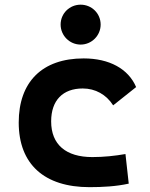

<svg xmlns="http://www.w3.org/2000/svg" viewBox="-20 -771 626 801"><path d="M353.5 9.8C406.7 9.8 464.4 6.8 517.1 -4.9L503.4 -128.4C459 -120.6 412.1 -115.7 365.2 -115.7C255.4 -115.7 193.4 -167.5 193.4 -264.6C193.4 -352.5 242.2 -401.9 325.2 -401.9C377.9 -401.9 423.3 -376.5 452.1 -331.5L547.9 -407.7C515.6 -483.9 436 -527.3 329.1 -527.3C155.3 -527.3 58.1 -428.7 58.1 -259.8C58.1 -85.9 165 9.8 353.5 9.8ZM316.4 -585C362.3 -585 399.9 -622.6 399.9 -668.5C399.9 -715.3 362.3 -751.5 316.4 -751.5C270.5 -751.5 232.9 -715.3 232.9 -668.5C232.9 -622.6 270.5 -585 316.4 -585Z"/></svg>

Font: CaskaydiaCove Nerd Font
Style: Bold
Weight: 700
Designer: Aaron Bell
Foundry: Saja Typeworks
Version: Version 2111.1;Nerd Fonts 2.3.0